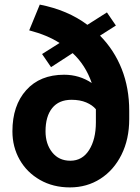

<svg xmlns="http://www.w3.org/2000/svg" viewBox="-20 -805 611 835"><path d="M107 -673 153 -785Q275 -761 360 -697L445 -751L484 -694L415 -650Q477 -587 509.5 -504.5Q542 -422 542 -323V-287Q542 -200 508.5 -132.5Q475 -65 416.5 -27.5Q358 10 284 10Q211 10 154 -22.5Q97 -55 65.5 -110.5Q34 -166 34 -234Q34 -346 94 -413Q154 -480 259 -480Q325 -480 379 -444Q352 -522 296 -574L202 -513L163 -570L239 -618Q187 -652 107 -673ZM286 -106Q338 -106 367.5 -152.5Q397 -199 397 -273V-324V-330Q382 -348 355 -359.5Q328 -371 291 -371Q236 -371 207 -335Q178 -299 178 -234Q178 -179 207 -142.5Q236 -106 286 -106Z"/></svg>

Font: Freesentation 8 ExtraBold
Style: Regular
Weight: 800
Designer: glyphs from Roboto by Christian Robertson / Hangul glyphs from Noto Sans CJK(Source Han Sans) by Jang Soo-young and Kang
Foundry: PT&
Version: Version 2.001